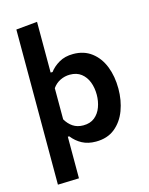

<svg xmlns="http://www.w3.org/2000/svg" viewBox="-136 -829 864 1110"><g transform="rotate(-15 296.0 -274.0)"><path d="M69.5 196V-732.5L196.5 -744.5V-441H208Q229 -469.5 264.5 -490.2Q300 -511 349.5 -511Q414 -511 459.2 -476.5Q504.5 -442 527.8 -383Q551 -324 551 -250Q551 -180.5 528.8 -120.8Q506.5 -61 461.2 -24.2Q416 12.5 347 12.5Q300 12.5 265.2 -6Q230.5 -24.5 205 -57H196.5V192ZM301 -97Q342.5 -97 369 -118.5Q395.5 -140 408.2 -174.8Q421 -209.5 421 -249Q421 -290.5 407.8 -324.8Q394.5 -359 367.8 -379.8Q341 -400.5 300 -400.5Q269.5 -400.5 242 -387Q214.5 -373.5 196.5 -347.5V-161Q213.5 -131.5 239.2 -114.2Q265 -97 301 -97Z"/></g></svg>

Font: Commissioner SemiBold
Style: Regular
Weight: 600
Designer: Kostas Bartsokas
Foundry: Kostas Bartsokas
Version: Version 1.000; ttfautohint (v1.8.3)